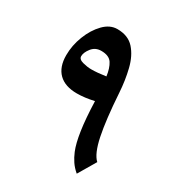

<svg xmlns="http://www.w3.org/2000/svg" viewBox="-138 -631 664 722"><g transform="rotate(30 194.0 -269.5)"><path d="M225.2 -265.9Q227.7 -191.1 235.1 -141.5Q242.4 -92 254.5 -62.7Q262.9 -42.5 273.9 -26.2Q284.9 -9.9 302.2 4.8L347.3 -71.5Q323.1 -93.5 309.5 -159.5Q295.9 -225.5 288.6 -338.1Q285.3 -390.9 273.7 -437.7Q262.2 -484.4 236.2 -513.6Q210.1 -542.7 163.2 -542.7Q131.3 -542.7 104.5 -515.2Q77.7 -487.7 61.4 -445.9Q45.1 -404.1 45.1 -361.6Q45.1 -310.6 72.4 -283.6Q99.7 -256.7 151.4 -256.7Q184.8 -256.7 225.2 -265.9ZM95.7 -386.5Q95.7 -402.6 110.9 -422.1Q126.1 -441.5 151.8 -441.5Q185.9 -441.5 198.8 -421.3Q211.6 -401.2 216 -367.8Q179.7 -362.3 152.9 -362.3Q136 -362.3 115.9 -367.6Q95.7 -372.9 95.7 -386.5Z"/></g></svg>

Font: Parastoo
Style: Regular
Weight: 400
Foundry: Saber Rastikerdar (saber.rastikerdar@gmail.com)
Version: Version 3.000